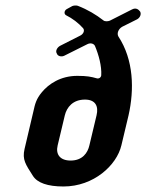

<svg xmlns="http://www.w3.org/2000/svg" viewBox="-20 -663 530 696"><path d="M271 -534 198 -497C187 -491 180 -478 186 -469C189 -459 203 -456 213 -461L297 -503C307 -508 319 -506 324 -497C338 -464 349 -423 347 -390C346 -382 339 -377 331 -379C310 -385 295 -388 260 -388C199 -388 156 -358 132 -329C111 -304 107 -286 101 -259L69 -123C60 -84 73 -67 99 -26C115 0 153 13 210 13C320 13 403 -64 420 -136L446 -245C467 -338 465 -446 409 -531C403 -542 409 -558 423 -566L477 -593C488 -599 493 -612 488 -621C482 -629 473 -636 459 -629L378 -588C371 -585 359 -585 355 -589C328 -610 298 -628 262 -642C257 -644 246 -643 242 -641L222 -630C213 -625 211 -613 219 -608C243 -596 264 -580 281 -561C288 -553 283 -540 271 -534ZM288 -302C326 -302 338 -278 330 -245L304 -136C298 -109 279 -81 236 -81C198 -81 181 -103 189 -136L215 -245C222 -274 244 -302 288 -302Z"/></svg>

Font: DIN Rundschrift
Style: BreitKursiv
Weight: 400
Width: 7
Version: Version 1.027